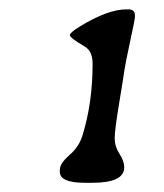

<svg xmlns="http://www.w3.org/2000/svg" viewBox="-20 -713 352 412"><path d="M178.7 -320.8H161.6Q108.4 -320.8 108.4 -344.2V-348.6Q108.4 -362.3 128.7 -379.9Q148.9 -397.5 156.2 -419.9Q178.7 -490.7 178.7 -576.2Q178.7 -603.5 161.6 -613.3Q129.9 -631.8 129.9 -637.5Q129.9 -643.1 151.4 -656.2Q211.4 -692.9 251 -692.9H255.4Q269.5 -692.9 269.5 -680.2V-675.3Q269.5 -671.9 259 -623Q248.5 -574.2 246.8 -561.3Q245.1 -548.3 235.6 -491Q226.1 -433.6 226.1 -416.3Q226.1 -398.9 236.3 -383.1Q246.6 -367.2 246.6 -354Q246.6 -320.8 178.7 -320.8Z"/></svg>

Font: Averia Libre
Style: Italic
Weight: 400
Italic angle: -7.90001°
Version: Version 1.002